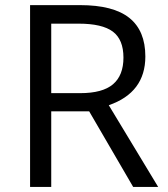

<svg xmlns="http://www.w3.org/2000/svg" viewBox="-20 -734 658 754"><path d="M181.2 -296.9V0H98.1V-713.9H293.9Q425.3 -713.9 488 -663.6Q550.8 -613.3 550.8 -512.2Q550.8 -370.6 407.2 -320.8L601.1 0H502.9L330.1 -296.9ZM181.2 -368.2H294.9Q382.8 -368.2 423.8 -403.1Q464.8 -438 464.8 -507.8Q464.8 -578.6 423.1 -609.9Q381.3 -641.1 289.1 -641.1H181.2Z"/></svg>

Font: Open Sans Y to K
Style: Regular
Weight: 400
Version: Version 1.10